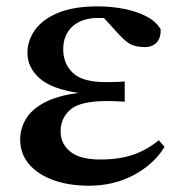

<svg xmlns="http://www.w3.org/2000/svg" viewBox="-20 -572 574 608"><path d="M261.2 16.1Q199.2 16.1 150.1 -1.2Q101.1 -18.6 72.5 -51.5Q43.9 -84.5 43.9 -130.9Q43.9 -164.6 61.8 -194.8Q79.6 -225.1 120.4 -247.1Q161.1 -269 229 -277.8Q143.6 -290 105.2 -324.2Q66.9 -358.4 66.9 -404.8Q66.9 -443.8 91.1 -477.5Q115.2 -511.2 164.3 -531.5Q213.4 -551.8 289.1 -551.8Q333 -551.8 373.8 -543.7Q414.6 -535.6 445.1 -519.3Q475.6 -502.9 488.8 -479Q489.7 -452.6 476.3 -437.7Q462.9 -422.9 438 -422.9Q416 -422.9 398.2 -429.7Q380.4 -436.5 354 -465.8L309.1 -515.1H291Q239.3 -515.1 209.7 -488.5Q180.2 -461.9 180.2 -416Q180.2 -370.1 210.7 -341.1Q241.2 -312 314 -312Q329.1 -312 342.8 -312.3Q356.4 -312.5 375 -314V-250Q351.6 -251.5 339.8 -251.7Q328.1 -252 318.8 -252Q234.4 -252 203.1 -225.1Q171.9 -198.2 171.9 -155.8Q171.9 -117.2 202.4 -92Q232.9 -66.9 297.9 -66.9Q357.9 -66.9 401.6 -82Q445.3 -97.2 482.9 -127.9L501 -106.9Q468.8 -53.2 405.3 -18.6Q341.8 16.1 261.2 16.1Z"/></svg>

Font: Source Han Serif TW
Style: Bold
Weight: 700
Designer: Ryoko NISHIZUKA Ë•øÂ°öÊ∂ºÂ≠ê (kana & ideographs); Frank Grie√ühammer (Latin, Greek & Cyrillic); Wenlong ZHANG Âº†ÊñáÈæô 
Foundry: Adobe
Version: Version 2.003;hotconv 1.1.1;makeotfexe 2.6.0